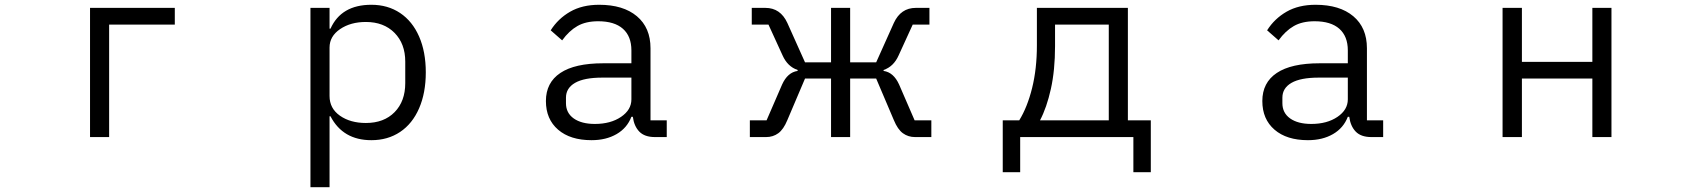

<svg xmlns="http://www.w3.org/2000/svg" viewBox="-20 -574 7040 804"><path d="M437 0H357V-541H712V-471H437Z M1280 210V-541H1360V-454H1364Q1409 -554 1535 -554Q1604 -554 1655.5 -519.5Q1707 -485 1735 -421Q1763 -357 1763 -271Q1763 -185 1735 -120.5Q1707 -56 1655.5 -21.5Q1604 13 1535 13Q1416 13 1364 -87H1360V210ZM1677 -226V-316Q1677 -391 1632 -436.5Q1587 -482 1512 -482Q1448 -482 1404 -452Q1360 -422 1360 -375V-172Q1360 -120 1403.5 -89.5Q1447 -59 1512 -59Q1588 -59 1632.5 -104.5Q1677 -150 1677 -226Z M2266 -151Q2266 -228 2326.5 -268.5Q2387 -309 2506 -309H2624V-363Q2624 -422 2588.5 -453.5Q2553 -485 2485 -485Q2433 -485 2398 -465Q2363 -445 2334 -405L2286 -447Q2317 -496 2367.5 -525Q2418 -554 2489 -554Q2590 -554 2647 -506Q2704 -458 2704 -372V-70H2772V0H2723Q2679 0 2657 -23Q2635 -46 2630 -85H2624Q2606 -38 2562 -12.5Q2518 13 2457 13Q2368 13 2317 -31Q2266 -75 2266 -151ZM2624 -158V-249H2502Q2426 -249 2388 -227Q2350 -205 2350 -165V-142Q2350 -101 2382.5 -78Q2415 -55 2471 -55Q2537 -55 2580.5 -84.5Q2624 -114 2624 -158Z M3120 0V-70H3190L3255 -220Q3278 -271 3320 -277V-281Q3278 -295 3257 -342L3198 -471H3128V-541H3185Q3248 -541 3277 -478L3351 -313H3460V-541H3540V-313H3649L3723 -478Q3752 -541 3815 -541H3872V-471H3802L3743 -342Q3722 -295 3680 -281V-277Q3722 -271 3745 -220L3810 -70H3880V0H3812Q3783 0 3761 -16Q3739 -32 3723 -71L3649 -245H3540V0H3460V-245H3351L3277 -71Q3261 -32 3239 -16Q3217 0 3188 0Z M4179 147V-70H4248Q4282 -125 4302 -205.5Q4322 -286 4322 -384V-541H4703V-70H4799V147H4726V0H4252V147ZM4623 -70V-471H4398V-381Q4398 -280 4380.5 -201.5Q4363 -123 4335 -70Z M5266 -151Q5266 -228 5326.5 -268.5Q5387 -309 5506 -309H5624V-363Q5624 -422 5588.5 -453.5Q5553 -485 5485 -485Q5433 -485 5398 -465Q5363 -445 5334 -405L5286 -447Q5317 -496 5367.5 -525Q5418 -554 5489 -554Q5590 -554 5647 -506Q5704 -458 5704 -372V-70H5772V0H5723Q5679 0 5657 -23Q5635 -46 5630 -85H5624Q5606 -38 5562 -12.5Q5518 13 5457 13Q5368 13 5317 -31Q5266 -75 5266 -151ZM5624 -158V-249H5502Q5426 -249 5388 -227Q5350 -205 5350 -165V-142Q5350 -101 5382.5 -78Q5415 -55 5471 -55Q5537 -55 5580.5 -84.5Q5624 -114 5624 -158Z M6353 0H6272V-541H6353V-315H6648V-541H6728V0H6648V-245H6353Z"/></svg>

Font: IBM Plex Sans JP
Style: Regular
Weight: 400
Designer: Mike Abbink; Paul van der Laan; Pieter van Rosmalen; Wujin Sim; Yejin Wi; Jinhee Kim; Boomi Park; Yona Kim; Kichan Ma
Foundry: Sandoll Inc.
Version: Version 1.000